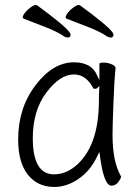

<svg xmlns="http://www.w3.org/2000/svg" viewBox="-20 -728 540 761"><path d="M195 13Q129 13 90.5 -35.5Q52 -84 52 -175Q52 -300 121 -390.5Q190 -481 273 -481Q342 -481 364 -431L374 -410V-475Q374 -480 390 -480Q406 -480 422 -473.5Q438 -467 438 -458Q433 -411 429.5 -318Q426 -225 426 -193Q426 -90 458 -32L460 -28Q459 -20 448.5 -6Q438 8 422 8Q409 8 399.5 -12Q390 -32 384 -62Q378 -92 374 -126L366 -110Q339 -52 292 -19.5Q245 13 195 13ZM277 -68Q372 -145 372 -330Q372 -356 374 -387L364 -378Q363 -376 355 -376Q352 -376 350 -378Q321 -433 273 -433Q218 -433 164 -361.5Q110 -290 110 -180Q110 -37 194 -37Q238 -37 277 -68ZM417 -579Q415 -579 407 -582Q376 -603 333 -619.5Q290 -636 244 -654Q240 -656 240 -659Q240 -666 249 -677.5Q258 -689 271 -698.5Q284 -708 290 -708Q296 -708 297 -707Q405 -628 425 -601Q430 -594 430 -591Q430 -579 417 -579ZM247 -579Q245 -579 237 -582Q206 -603 163 -619.5Q120 -636 74 -654Q70 -656 70 -659Q70 -666 79 -677.5Q88 -689 101 -698.5Q114 -708 120 -708Q126 -708 127 -707Q235 -628 255 -601Q260 -594 260 -591Q260 -579 247 -579Z"/></svg>

Font: Moon Stars Kai HW Light
Style: Regular
Weight: 300
Designer: GuiWonder
Version: Version 1.101